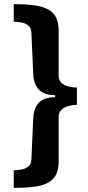

<svg xmlns="http://www.w3.org/2000/svg" viewBox="-20 -756 431 936"><path d="M47 -736Q102 -736 143.5 -730.5Q185 -725 212 -711.5Q239 -698 252.5 -672.5Q266 -647 266 -607V-386Q266 -366 279 -353Q292 -340 313 -334.5Q334 -329 355 -329V-245Q335 -245 314.5 -239.5Q294 -234 280 -221Q266 -208 266 -187V32Q266 72 252.5 97Q239 122 211.5 136Q184 150 143 155Q102 160 47 160V74Q65 74 84.5 70.5Q104 67 118 56Q132 45 133 23L142 -177Q144 -227 168.5 -254.5Q193 -282 249 -282V-292Q212 -292 189 -304.5Q166 -317 154.5 -340.5Q143 -364 142 -397L133 -598Q132 -620 118 -631.5Q104 -643 85 -646.5Q66 -650 47 -650Z"/></svg>

Font: Archivo SemiBold ExtraBold
Style: Regular
Weight: 800
Version: Version 2.001